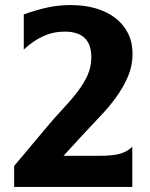

<svg xmlns="http://www.w3.org/2000/svg" viewBox="-20 -739 592 759"><path d="M156 -226Q194 -272 228 -308Q262 -344 287 -377Q312 -410 326.5 -442.5Q341 -475 341 -513Q341 -614 236 -614Q190 -614 150 -595.5Q110 -577 74 -543V-682Q124 -700 168 -709.5Q212 -719 259 -719Q315 -719 360 -705.5Q405 -692 437 -667Q469 -642 486.5 -606.5Q504 -571 504 -526Q504 -479 486 -437Q468 -395 440.5 -356.5Q413 -318 378.5 -282Q344 -246 311 -210L231 -123H370Q430 -123 458.5 -132.5Q487 -142 503 -159V0H36V-83Z"/></svg>

Font: LT Museum
Style: Bold
Weight: 700
Designer: Daniel Lyons
Foundry: LyonsType
Version: Version 1.010